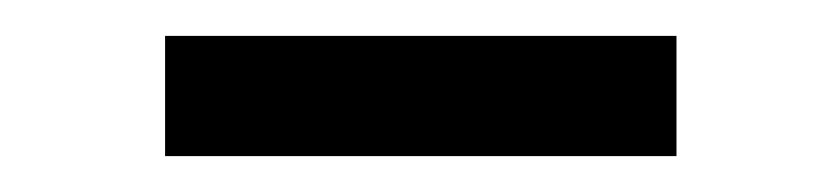

<svg xmlns="http://www.w3.org/2000/svg" viewBox="-20 -328 468 107"><path d="M72 -241V-308H357V-241Z"/></svg>

Font: Mulish ExtraLight
Style: Regular
Weight: 400
Version: Version 3.603